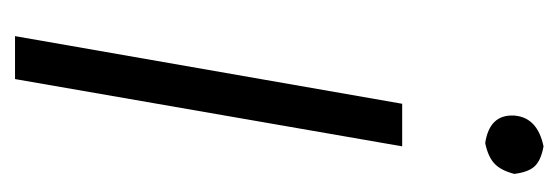

<svg xmlns="http://www.w3.org/2000/svg" viewBox="-270 -492 761 262"><g transform="rotate(90 111.0 -360.5)"><path d="M87.4 0H28.8L121.1 -528.3H179.2ZM137.2 -681.2Q139.6 -712.9 179.2 -721.2Q198.2 -717.8 206.3 -709.2Q214.4 -700.7 216.8 -681.2Q211.9 -662.6 202.6 -654.1Q193.4 -645.5 174.8 -641.6Q135.3 -647.5 137.2 -681.2Z"/></g></svg>

Font: TypoPRO Roboto
Style: Italic
Weight: 300
Italic angle: -12°
Designer: Google
Version: Version 2.136; 2016